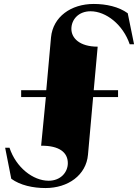

<svg xmlns="http://www.w3.org/2000/svg" viewBox="-20 -736 704 971"><path d="M238 -547 214 -280H87V-245H212L188 1C280 0 323 35 323 89C323 135 287 178 226 178C147 178 61 111 28 11H6L37 168C82 201 147 215 210 215C324 215 416 150 425 46L451 -245H577V-280H454L474 -500C383 -500 341 -543 341 -590C341 -636 376 -679 438 -679C516 -679 602 -612 636 -512H658L626 -669C581 -702 517 -716 454 -716C339 -716 248 -651 238 -547Z"/></svg>

Font: Sprat Black
Style: Regular
Weight: 900
Designer: Ethan Nakache
Foundry: Collletttivo
Version: Version 2.000;Glyphs 3.2 (3217)